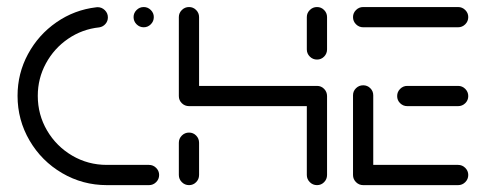

<svg xmlns="http://www.w3.org/2000/svg" viewBox="-20 -539 1414 559"><path d="M31.1 -260Q31.1 -325.2 61.5 -381.5Q91.9 -437.8 144.3 -474.1Q196.7 -510.4 260.4 -517.8L264.1 -518.1Q276.3 -518.1 285.2 -509.4Q294.1 -500.7 294.1 -488.5Q294.1 -477.4 287 -469.3Q280 -461.1 268.9 -459.3Q219.3 -454.1 178.3 -426.1Q137.4 -398.1 113.7 -354.4Q90 -310.7 90 -260Q90 -205.2 117 -159.1Q144.1 -113 190.2 -85.9Q236.3 -58.9 291.1 -58.9H413.7Q425.9 -58.9 434.6 -50.2Q443.3 -41.5 443.3 -29.6Q443.3 -17.4 434.6 -8.7Q425.9 0 413.7 0H291.1Q220.7 0 160.9 -35Q101.1 -70 66.1 -129.8Q31.1 -189.6 31.1 -260ZM368.9 -489.3Q368.9 -501.1 377.6 -509.8Q386.3 -518.5 398.5 -518.5Q410.4 -518.5 419.1 -509.8Q427.8 -501.1 427.8 -489.3Q427.8 -477 419.1 -468.3Q410.4 -459.6 398.5 -459.6Q386.3 -459.6 377.6 -468.3Q368.9 -477 368.9 -489.3Z M530.4 0Q518.1 0 509.4 -8.7Q500.7 -17.4 500.7 -29.6V-123.3Q500.7 -135.6 509.4 -144.3Q518.1 -153 530.4 -153Q542.6 -153 551.1 -144.3Q559.6 -135.6 559.6 -123.3V-29.6Q559.6 -17.4 551.1 -8.7Q542.6 0 530.4 0ZM530.4 -518.5Q542.6 -518.5 551.1 -509.8Q559.6 -501.1 559.6 -489.3V-259.3Q559.6 -247 551.1 -238.5Q542.6 -230 530.4 -230Q518.1 -230 509.4 -238.5Q500.7 -247 500.7 -259.3V-489.3Q500.7 -501.1 509.4 -509.8Q518.1 -518.5 530.4 -518.5ZM903 -230H530.4V-288.9H903ZM903 -288.9Q915.2 -288.9 923.7 -280.2Q932.2 -271.5 932.2 -259.3V-29.6Q932.2 -17.4 923.7 -8.7Q915.2 0 903 0Q890.7 0 882 -8.7Q873.3 -17.4 873.3 -29.6V-259.3Q873.3 -271.5 882 -280.2Q890.7 -288.9 903 -288.9ZM903 -365.6Q890.7 -365.6 882 -374.3Q873.3 -383 873.3 -395.2V-489.3Q873.3 -501.1 882 -509.8Q890.7 -518.5 903 -518.5Q915.2 -518.5 923.7 -509.8Q932.2 -501.1 932.2 -489.3V-395.2Q932.2 -383 923.7 -374.3Q915.2 -365.6 903 -365.6Z M1007.8 -28.5V-261.5Q1007.8 -273.7 1016.5 -282.2Q1025.2 -290.7 1037.4 -290.7Q1049.6 -290.7 1058.1 -282.2Q1066.7 -273.7 1066.7 -261.5V-28.5ZM1343.3 -29.6Q1343.3 -17.4 1334.6 -8.7Q1325.9 0 1313.7 0H1037.4Q1025.2 0 1016.5 -8.7Q1007.8 -17.4 1007.8 -29.6Q1007.8 -41.5 1016.5 -50.2Q1025.2 -58.9 1037.4 -58.9H1313.7Q1325.9 -58.9 1334.6 -50.2Q1343.3 -41.5 1343.3 -29.6ZM1136.3 -259.3Q1136.3 -271.5 1145 -280.2Q1153.7 -288.9 1165.6 -288.9H1313.7Q1325.9 -288.9 1334.6 -280.2Q1343.3 -271.5 1343.3 -259.3Q1343.3 -247 1334.6 -238.5Q1325.9 -230 1313.7 -230H1165.6Q1153.7 -230 1145 -238.5Q1136.3 -247 1136.3 -259.3ZM1007.8 -489.3Q1007.8 -501.1 1016.5 -509.8Q1025.2 -518.5 1037.4 -518.5H1313.7Q1325.9 -518.5 1334.6 -509.8Q1343.3 -501.1 1343.3 -489.3Q1343.3 -477 1334.6 -468.3Q1325.9 -459.6 1313.7 -459.6H1037.4Q1025.2 -459.6 1016.5 -468.3Q1007.8 -477 1007.8 -489.3Z"/></svg>

Font: 26F Galaxy Hebrew Medium
Style: Regular
Weight: 500
Designer: C₂₉H₂₅N₃O₅
Version: Version 1.000